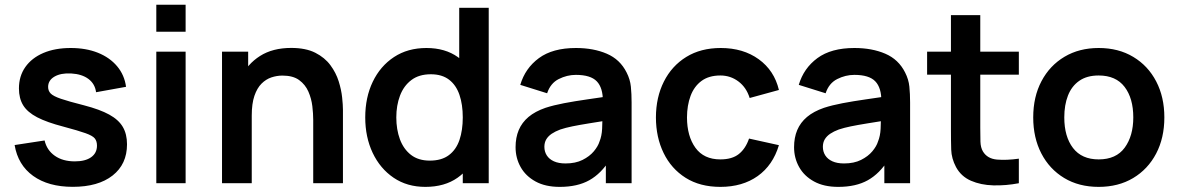

<svg xmlns="http://www.w3.org/2000/svg" viewBox="-20 -752 4838 788"><path d="M278.7 14.8Q178.4 14.8 116 -30.1Q53.7 -75 40 -156.7L163 -175.5Q172.3 -135.5 205 -112.6Q237.7 -89.7 287.2 -89.7Q330.2 -89.7 354.1 -106.8Q378 -123.9 378 -154.2Q378 -172.4 369.2 -183.7Q360.3 -194.9 330.9 -205.4Q301.5 -215.9 240.5 -232.2Q172.7 -249.8 132.6 -270.6Q92.6 -291.4 75.1 -319.9Q57.7 -348.4 57.7 -389Q57.7 -439.5 84 -476.9Q110.3 -514.2 158 -534.6Q205.8 -555 270.2 -555Q333 -555 381.8 -535.5Q430.6 -515.9 460.7 -480Q490.8 -444.2 497.3 -395.7L374.3 -373.5Q369.8 -407.9 343 -428Q316.2 -448 272.2 -450.5Q229.7 -452.8 203.6 -437.6Q177.5 -422.4 177.5 -395.2Q177.5 -379.2 188 -368.3Q198.6 -357.3 230.2 -346.5Q261.8 -335.7 325 -319.7Q389.8 -302.9 428.3 -281.7Q466.9 -260.5 484.1 -231Q501.3 -201.6 501.3 -159.7Q501.3 -78.2 442.2 -31.7Q383 14.8 278.7 14.8Z M621.5 -621.8V-732.5H741.8V-621.8ZM621.5 0V-540H741.8V0Z M1265.5 0V-260.2Q1265.5 -285.2 1261.9 -316.2Q1258.2 -347.2 1245.7 -376Q1233.1 -404.8 1207.8 -423.3Q1182.6 -441.8 1139.3 -441.8Q1116.5 -441.8 1094 -434.4Q1071.6 -426.9 1053.4 -408.8Q1035.2 -390.7 1024.2 -358.8Q1013.2 -326.8 1013.2 -277.5L941.7 -308.2Q941.7 -376.9 968.4 -433Q995.2 -489.2 1047.1 -522.2Q1099 -555.3 1175.2 -555.3Q1234.9 -555.3 1274 -535.5Q1313 -515.7 1336 -484.5Q1359 -453.4 1370 -418.4Q1381 -383.3 1384.2 -352Q1387.5 -320.8 1387.5 -301.5V0ZM891.2 0V-540H998.5V-372.5H1013.2V0Z M1725.7 15Q1650.8 15 1595.5 -22.5Q1540.1 -60.1 1509.5 -124.6Q1479 -189.2 1479 -270.2Q1479 -352.2 1509.9 -416.5Q1540.8 -480.8 1597.1 -517.9Q1653.5 -555 1730.2 -555Q1806.9 -555 1859.3 -517.6Q1911.7 -480.2 1938.6 -415.8Q1965.5 -351.3 1965.5 -270.2Q1965.5 -189.2 1938.4 -124.7Q1911.3 -60.2 1858 -22.6Q1804.7 15 1725.7 15ZM1744 -92.8Q1792.5 -92.8 1822.3 -115.3Q1852.2 -137.7 1865.8 -177.7Q1879.3 -217.8 1879.3 -270.2Q1879.3 -322.8 1865.7 -362.7Q1852.1 -402.7 1823.1 -424.9Q1794.1 -447.2 1748.2 -447.2Q1699.5 -447.2 1668.1 -423.3Q1636.7 -399.5 1621.6 -359.3Q1606.5 -319.2 1606.5 -270.2Q1606.5 -220.7 1621.3 -180.4Q1636.2 -140.2 1666.5 -116.5Q1696.9 -92.8 1744 -92.8ZM1879.3 0V-379.2H1864.7V-720H1985.8V0Z M2277.2 15Q2218.3 15 2177.9 -7.2Q2137.4 -29.4 2116.7 -66.5Q2096 -103.5 2096 -148Q2096 -187.2 2109 -218.2Q2122.1 -249.2 2149.1 -272Q2176.2 -294.8 2218.8 -309.5Q2251.7 -320.2 2295.2 -328.5Q2338.8 -336.8 2390.1 -344.1Q2441.4 -351.4 2497.7 -359.8L2454.3 -335.7Q2454.8 -391.6 2429.4 -418.1Q2404 -444.7 2343.3 -444.7Q2307 -444.7 2273 -427.5Q2239.1 -410.4 2225.5 -369.2L2115.3 -403.7Q2135.4 -472 2191.8 -513.5Q2248.2 -555 2343.7 -555Q2415.8 -555 2470.3 -531.6Q2524.9 -508.2 2551.7 -454.5Q2566.2 -426.2 2569.2 -396.4Q2572.2 -366.7 2572.2 -331.3V0H2466.5V-117.2L2484 -97.8Q2447.5 -39.6 2398.7 -12.3Q2349.9 15 2277.2 15ZM2301 -81.2Q2342 -81.2 2370.9 -95.7Q2399.8 -110.2 2417.2 -131Q2434.5 -151.8 2440.3 -170.7Q2449.8 -193.7 2451.2 -223.4Q2452.7 -253.1 2452.7 -271.7L2489.7 -260.5Q2434.8 -251.8 2395.8 -245.4Q2356.8 -239.1 2328.9 -233.4Q2301.1 -227.7 2279.5 -220.5Q2258.8 -212.8 2244.2 -203Q2229.7 -193.1 2221.9 -180Q2214.2 -166.9 2214.2 -149.5Q2214.2 -129.8 2224 -114.3Q2233.9 -98.8 2253.2 -90Q2272.5 -81.2 2301 -81.2Z M2936.5 15Q2853.1 15 2794 -22.2Q2734.9 -59.5 2703.6 -124Q2672.2 -188.4 2672 -270Q2672.2 -352.8 2704.7 -417.2Q2737.1 -481.6 2796.6 -518.3Q2856.1 -555 2938.2 -555Q3030.2 -555 3094 -508.8Q3157.8 -462.7 3176.8 -382.7L3056.8 -349.8Q3043.1 -393.5 3010.5 -417.8Q2977.9 -442.2 2936.5 -442.2Q2889.3 -442.2 2859 -419.8Q2828.7 -397.3 2814.2 -358.4Q2799.7 -319.5 2799.5 -270Q2799.8 -192.9 2834.2 -145.4Q2868.7 -97.8 2936.5 -97.8Q2984.8 -97.8 3012.4 -119.9Q3040.1 -142 3054.2 -183.3L3176.8 -156.2Q3152.1 -73.7 3089.6 -29.3Q3027.1 15 2936.5 15Z M3420.2 15Q3361.3 15 3320.9 -7.2Q3280.4 -29.4 3259.7 -66.5Q3239 -103.5 3239 -148Q3239 -187.2 3252 -218.2Q3265.1 -249.2 3292.1 -272Q3319.2 -294.8 3361.8 -309.5Q3394.7 -320.2 3438.2 -328.5Q3481.8 -336.8 3533.1 -344.1Q3584.4 -351.4 3640.7 -359.8L3597.3 -335.7Q3597.8 -391.6 3572.4 -418.1Q3547 -444.7 3486.3 -444.7Q3450 -444.7 3416 -427.5Q3382.1 -410.4 3368.5 -369.2L3258.3 -403.7Q3278.4 -472 3334.8 -513.5Q3391.2 -555 3486.7 -555Q3558.8 -555 3613.3 -531.6Q3667.9 -508.2 3694.7 -454.5Q3709.2 -426.2 3712.2 -396.4Q3715.2 -366.7 3715.2 -331.3V0H3609.5V-117.2L3627 -97.8Q3590.5 -39.6 3541.7 -12.3Q3492.9 15 3420.2 15ZM3444 -81.2Q3485 -81.2 3513.9 -95.7Q3542.8 -110.2 3560.2 -131Q3577.5 -151.8 3583.3 -170.7Q3592.8 -193.7 3594.2 -223.4Q3595.7 -253.1 3595.7 -271.7L3632.7 -260.5Q3577.8 -251.8 3538.8 -245.4Q3499.8 -239.1 3471.9 -233.4Q3444.1 -227.7 3422.5 -220.5Q3401.8 -212.8 3387.2 -203Q3372.7 -193.1 3364.9 -180Q3357.2 -166.9 3357.2 -149.5Q3357.2 -129.8 3367 -114.3Q3376.9 -98.8 3396.2 -90Q3415.5 -81.2 3444 -81.2Z M4161.5 0Q4108.1 10.2 4056.7 8.8Q4005.3 7.4 3965 -10.2Q3924.6 -27.8 3903.7 -66.3Q3885 -101.6 3883.9 -138Q3882.8 -174.4 3882.8 -220.7V-690H4003.2V-227.3Q4003.2 -195.2 4003.9 -170.6Q4004.7 -146 4014.2 -130.3Q4032.2 -100.6 4071.6 -97.1Q4111 -93.7 4161.5 -100.8ZM3785 -445.5V-540H4161.5V-445.5Z M4489.2 15Q4407.9 15 4347.5 -21.5Q4287.1 -58 4253.8 -122.3Q4220.5 -186.6 4220.5 -270.2Q4220.5 -354.8 4254.5 -419Q4288.5 -483.2 4349 -519.1Q4409.4 -555 4489.2 -555Q4570.5 -555 4631.1 -518.5Q4691.8 -482.1 4725.2 -417.9Q4758.7 -353.7 4758.7 -270.2Q4758.7 -185.9 4725 -121.7Q4691.2 -57.4 4630.6 -21.2Q4569.9 15 4489.2 15ZM4489.2 -97.8Q4560.8 -97.8 4596 -146Q4631.2 -194.2 4631.2 -270.2Q4631.2 -348.6 4595.5 -395.4Q4559.8 -442.2 4489.2 -442.2Q4440.7 -442.2 4409.5 -420.3Q4378.2 -398.5 4363.1 -359.8Q4348 -321.2 4348 -270.2Q4348 -191.4 4383.8 -144.6Q4419.7 -97.8 4489.2 -97.8Z"/></svg>

Font: Manrope ExtraLight
Style: Regular
Weight: 200
Designer: Mikhail Sharanda
Foundry: Mikhail Sharanda
Version: Version 4.505